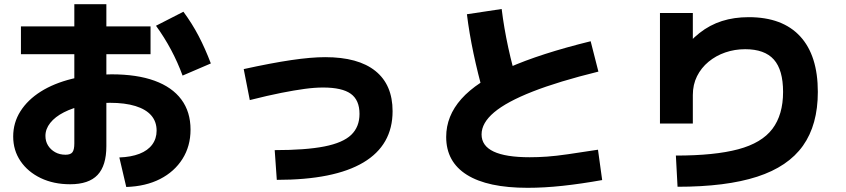

<svg xmlns="http://www.w3.org/2000/svg" viewBox="-20 -833 4040 917"><path d="M550 -81Q606 -83 646 -98.5Q686 -114 707 -142.5Q728 -171 728 -209Q728 -252 702.5 -281.5Q677 -311 627 -326.5Q577 -342 505 -342Q439 -342 383 -330Q327 -318 285 -296.5Q243 -275 220 -246Q197 -217 197 -184Q197 -158 209.5 -138Q222 -118 243.5 -106Q265 -94 293 -94Q317 -94 326 -106Q335 -118 335 -148V-813H488V-135Q488 -42 446 2.5Q404 47 315 47Q236 47 174.5 17.5Q113 -12 78 -63.5Q43 -115 43 -181Q43 -247 77.5 -301.5Q112 -356 174.5 -395.5Q237 -435 323.5 -456.5Q410 -478 513 -478Q634 -478 718 -447.5Q802 -417 846 -358Q890 -299 890 -214Q890 -135 851.5 -74Q813 -13 744.5 22Q676 57 583 60ZM80 -574V-707H699V-574ZM852 -472Q829 -535 797 -595Q765 -655 725 -710L856 -777Q898 -720 929 -660.5Q960 -601 987 -530Z M1292 -116Q1440 -116 1529 -133.5Q1618 -151 1657.5 -189Q1697 -227 1697 -289Q1697 -355 1655.5 -385Q1614 -415 1523 -415Q1483 -415 1435 -408.5Q1387 -402 1323.5 -389.5Q1260 -377 1173 -355L1144 -503Q1276 -532 1371 -546Q1466 -560 1533 -560Q1691 -560 1773 -494Q1855 -428 1855 -302Q1855 -140 1715.5 -57Q1576 26 1302 26Z M2500 64Q2309 64 2210 2Q2111 -60 2111 -179Q2111 -279 2183.5 -360.5Q2256 -442 2408.5 -509.5Q2561 -577 2801 -636L2838 -491Q2647 -444 2523.5 -395.5Q2400 -347 2340 -296.5Q2280 -246 2280 -191Q2280 -82 2510 -82Q2550 -82 2592.5 -85Q2635 -88 2693.5 -96.5Q2752 -105 2836 -118L2856 27Q2755 45 2667 54.5Q2579 64 2500 64ZM2290 -382Q2262 -481 2241.5 -578Q2221 -675 2210 -765L2376 -790Q2387 -700 2407.5 -605.5Q2428 -511 2456 -421Z M3208 -90Q3393 -90 3505.5 -120Q3618 -150 3669 -217.5Q3720 -285 3720 -394Q3720 -499 3676 -548.5Q3632 -598 3539 -598Q3489 -598 3444 -582.5Q3399 -567 3364 -538Q3329 -509 3309 -469Q3289 -429 3289 -379V-243H3132V-771H3289V-578H3229Q3272 -637 3321 -675.5Q3370 -714 3428 -732.5Q3486 -751 3556 -751Q3717 -751 3801.5 -659.5Q3886 -568 3886 -394Q3886 -237 3815 -137Q3744 -37 3596 11Q3448 59 3216 59Z"/></svg>

Font: M PLUS 1 Thin ExtraBold
Style: Regular
Weight: 800
Version: Version 1.001